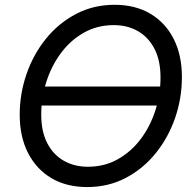

<svg xmlns="http://www.w3.org/2000/svg" viewBox="-20 -758 796 789"><path d="M641.6 -402.3 634.3 -324.2H134.3L141.6 -402.3ZM337.9 10.7Q253.4 10.7 191.4 -25.9Q129.4 -62.5 95.2 -129.4Q61 -196.3 61 -286.1Q61 -372.6 88.9 -453.4Q116.7 -534.2 168.5 -598.4Q220.2 -662.6 292 -700.4Q363.8 -738.3 451.2 -738.3Q535.6 -738.3 597.7 -701.7Q659.7 -665 693.6 -598.4Q727.5 -531.7 727.5 -440.9Q727.5 -354.5 699.7 -273.7Q671.9 -192.9 620.1 -128.7Q568.4 -64.5 496.8 -26.9Q425.3 10.7 337.9 10.7ZM341.3 -72.8Q409.7 -72.8 464.8 -104Q520 -135.3 559.1 -187.7Q598.1 -240.2 618.9 -305.7Q639.6 -371.1 639.6 -439.9Q639.6 -509.8 614.7 -557.6Q589.8 -605.5 546.6 -630.1Q503.4 -654.8 447.8 -654.8Q379.4 -654.8 324.2 -623.5Q269 -592.3 230 -539.3Q190.9 -486.3 170.2 -420.9Q149.4 -355.5 149.4 -287.1Q149.4 -217.8 174.1 -169.9Q198.7 -122.1 242.2 -97.4Q285.6 -72.8 341.3 -72.8Z"/></svg>

Font: Inter 24pt
Style: Italic
Weight: 400
Italic angle: -9.3988°
Designer: Rasmus Andersson
Foundry: rsms
Version: Version 4.001;git-66647c0bb